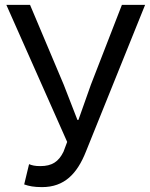

<svg xmlns="http://www.w3.org/2000/svg" viewBox="-20 -753 615 786"><path d="M152 13C244 13 296 -42 332 -133L574 -733H479L352 -406L301 -262H297L241 -406L103 -733H6L255 -172L240 -132C220 -91 193 -73 145 -73C123 -73 111 -76 99 -81L79 2C99 9 119 13 152 13Z"/></svg>

Font: Noto Sans Mono CJK HK
Style: Regular
Weight: 400
Designer: Ryoko NISHIZUKA 西塚涼子 (kana, bopomofo & ideographs); Paul D. Hunt (Latin, Greek & Cyrillic); Sandoll Communications 산돌커뮤니
Foundry: Adobe
Version: Version 2.004;hotconv 1.0.118;makeotfexe 2.5.65603